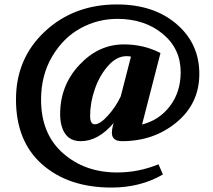

<svg xmlns="http://www.w3.org/2000/svg" viewBox="-20 -735 958 865"><path d="M52 -287Q52 -472 182.5 -593.5Q313 -715 507 -715Q672 -715 775 -627Q878 -539 878 -402Q878 -269 775.5 -184Q673 -99 530 -99Q484 -99 484 -137Q484 -145 486 -156.5Q488 -168 490 -175L493 -182Q423 -99 344 -99Q297 -99 274 -132Q251 -165 251 -221Q251 -350 337.5 -442.5Q424 -535 538 -535Q628 -535 703 -496L620 -174Q698 -194 746 -257.5Q794 -321 794 -410Q794 -516 712.5 -583Q631 -650 509 -650Q420 -650 342.5 -607.5Q265 -565 215 -480.5Q165 -396 165 -286Q165 -132 263.5 -45Q362 42 508 42Q605 42 694 5L714 51Q613 110 482 110Q289 110 170.5 6Q52 -98 52 -287ZM386 -213Q386 -175 407 -175Q431 -175 466.5 -214.5Q502 -254 524 -301L570 -480Q560 -482 550 -482Q506 -482 467.5 -439Q429 -396 407.5 -334.5Q386 -273 386 -213Z"/></svg>

Font: Volkhov
Style: Bold
Weight: 700
Designer: Cyreal (www.cyreal.org)
Foundry: Cyreal (www.cyreal.org)
Version: Version 1.010